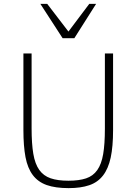

<svg xmlns="http://www.w3.org/2000/svg" viewBox="-20 -950 700 985"><path d="M560.1 -282.2Q560.1 -198.2 547.9 -141.4Q535.6 -84.5 508.5 -49.6Q481.4 -14.6 438 0.2Q394.5 15.1 332 15.1Q264.2 15.1 219.5 -0.7Q174.8 -16.6 148.2 -52Q121.6 -87.4 110.8 -144Q100.1 -200.7 100.1 -282.2V-675.8H142.1V-292Q142.1 -212.9 150.9 -160.9Q159.7 -108.9 181.4 -78.4Q203.1 -47.9 239.5 -35.4Q275.9 -22.9 331.1 -22.9Q385.3 -22.9 421.4 -34.9Q457.5 -46.9 479 -77.4Q500.5 -107.9 509.3 -159.4Q518.1 -210.9 518.1 -290V-675.8H560.1ZM361.3 -753.9H301.3L187 -930.2H222.2L331.1 -788.1L438 -930.2H473.1Z"/></svg>

Font: Clear Sans Thin
Style: Regular
Weight: 250
Foundry: Intel Corporation
Version: Version 1.00